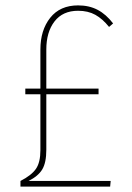

<svg xmlns="http://www.w3.org/2000/svg" viewBox="-20 -693 490 713"><path d="M86 -21H391L389 0H56V-21Q97 -42 113.5 -66Q130 -90 130 -135V-343H74V-364H130V-509Q130 -581 166.5 -627Q203 -673 270 -673Q311 -673 342.5 -656.5Q374 -640 400 -606L385 -593Q361 -623 334 -638Q307 -653 270 -653Q213 -653 182.5 -613.5Q152 -574 152 -509V-364H346V-343H152V-137Q152 -89 137 -64Q122 -39 86 -21Z"/></svg>

Font: Fira Sans Condensed Thin
Style: Regular
Weight: 250
Width: 3
Designer: Carrois Corporate & Edenspiekermann AG
Foundry: Carrois Corporate GbR & Edenspiekermann AG
Version: Version 4.203